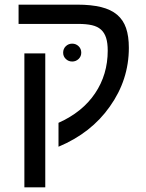

<svg xmlns="http://www.w3.org/2000/svg" viewBox="-20 -619 630 827"><path d="M175 -389V188H85V-389ZM60 -599H313Q373 -599 415.5 -588.5Q458 -578 484.5 -555.5Q511 -533 523 -498Q535 -463 535 -413Q535 -275 453 -160Q373 -46 232 13V-90Q335 -136 389.5 -217Q444 -298 444 -401Q444 -434 437 -456Q430 -478 415 -491.5Q400 -505 376 -510.5Q352 -516 317 -516H60ZM252 -392Q252 -409 263.5 -420Q275 -431 291 -431Q307 -431 318.5 -420Q330 -409 330 -392Q330 -376 318.5 -365Q307 -354 291 -354Q275 -354 263.5 -365Q252 -376 252 -392Z"/></svg>

Font: Libra Sans
Style: Regular
Weight: 400
Foundry: Context Ltd
Version: Version 1.000; ttfautohint (v1.3)